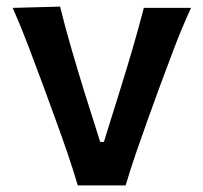

<svg xmlns="http://www.w3.org/2000/svg" viewBox="-20 -562 616 582"><path d="M215.8 0Q200.7 -50.8 182.9 -102.8Q165 -154.8 147 -203.6L112.3 -298.8Q90.3 -358.4 67.4 -418.7Q44.4 -479 18.6 -538.1L162.1 -542Q177.7 -479 195.8 -416.7Q213.9 -354.5 233.4 -291L283.7 -131.8H294.9L344.7 -291.5Q364.7 -355.5 382.6 -416.7Q400.4 -478 416 -538.1H559.1Q531.7 -478.5 508.5 -417.7Q485.4 -356.9 463.4 -297.4L428.7 -201.7Q410.2 -150.4 393.1 -100.6Q376 -50.8 360.8 0Z"/></svg>

Font: Pinar SemiBold
Style: Regular
Weight: 600
Designer: Amin Abedi
Version: Version 3.000